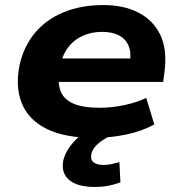

<svg xmlns="http://www.w3.org/2000/svg" viewBox="-20 -534 719 759"><path d="M354 11Q236 11 164.5 -24.5Q93 -60 66.5 -125Q40 -190 57 -275Q73 -349 117 -402.5Q161 -456 230 -485Q299 -514 390 -514Q469 -514 527.5 -484Q586 -454 614 -395.5Q642 -337 630 -248L625 -210H183L197 -303H513L493 -282Q500 -325 488.5 -352.5Q477 -380 450.5 -394Q424 -408 383 -408Q340 -408 305 -391.5Q270 -375 247.5 -344Q225 -313 217 -269L215 -258Q207 -207 219.5 -174Q232 -141 270 -124.5Q308 -108 374 -108Q422 -108 471.5 -118.5Q521 -129 558 -147L590 -42Q541 -15 478 -2Q415 11 354 11ZM354 205Q286 205 253.5 177.5Q221 150 230 101Q240 59 277.5 20.5Q315 -18 378 -45L420 0Q401 10 384 21.5Q367 33 355.5 46.5Q344 60 341 76Q337 98 350.5 108Q364 118 388 118Q405 118 419.5 115Q434 112 452 107L456 187Q431 196 407.5 200.5Q384 205 354 205Z"/></svg>

Font: Nunito Sans 7pt SemiExpanded ExtraBold
Style: Italic
Weight: 800
Width: 6
Italic angle: -9°
Designer: Vernon Adams
Foundry: Vernon Adams
Version: Version 3.101;gftools[0.9.27]